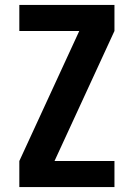

<svg xmlns="http://www.w3.org/2000/svg" viewBox="-20 -755 540 775"><path d="M58 0V-105L300 -630H58V-735H442V-630L200 -105H442V0Z"/></svg>

Font: iosevka_custom_sans_ss08 XBd
Style: Regular
Weight: 800
Designer: Belleve Invis
Foundry: Belleve Invis
Version: Version 10.3.0; ttfautohint (v1.8.3)